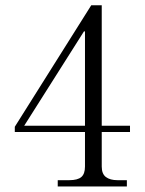

<svg xmlns="http://www.w3.org/2000/svg" viewBox="-20 -711 540 716"><path d="M359.4 -89.8Q359.4 -62.5 375 -50.8Q390.6 -39.1 418 -39.1H453.1V-15.6H195.3V-39.1H238.3Q269.5 -39.1 283.2 -50.8Q296.9 -62.5 296.9 -89.8V-218.8H35.2V-238.3L320.3 -691.4H359.4V-242.2H464.8V-218.8H359.4ZM293 -593.8 70.3 -242.2H296.9V-593.8Z"/></svg>

Font: BabelStone Khitan Small Seal
Style: Regular
Weight: 400
Designer: Andrew West
Foundry: BabelStone
Version: Version 13.000